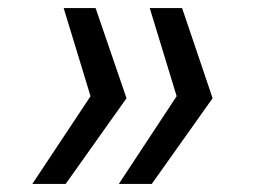

<svg xmlns="http://www.w3.org/2000/svg" viewBox="-20 -513 640 475"><path d="M417 -275 350.5 -493H430.5L506 -270L355.5 -58H274ZM204 -275 137.5 -493H216.5L293 -270L142.5 -58H60Z"/></svg>

Font: JuliaMono
Style: Italic
Weight: 400
Italic angle: -9°
Monospace: yes
Designer: cormullion
Foundry: corm
Version: Version 0.057; ttfautohint (v1.8.4)